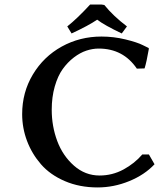

<svg xmlns="http://www.w3.org/2000/svg" viewBox="-20 -820 717 850"><path d="M609.9 -136.2H639.2L664.1 -92.8Q620.1 -45.9 552 -18.1Q483.9 9.8 412.1 9.8Q332 9.8 266.8 -18.3Q201.7 -46.4 161.4 -92.8Q121.1 -139.2 99.6 -196.3Q78.1 -253.4 78.1 -314.9Q78.1 -411.1 125.5 -490.2Q172.9 -569.3 253.2 -613.8Q333.5 -658.2 429.2 -658.2Q483.4 -658.2 535.4 -645.5Q587.4 -632.8 612.3 -620.1L637.2 -607.9L639.2 -605Q628.9 -545.4 620.1 -517.1L585.9 -516.1Q525.4 -605 417 -605Q390.1 -605 362.5 -595.9Q335 -586.9 307.1 -565.7Q279.3 -544.4 257.6 -514.2Q235.8 -483.9 222.4 -437Q209 -390.1 209 -334Q209 -261.2 233.4 -195.8Q257.8 -130.4 307.4 -86.7Q356.9 -43 420.9 -43Q477.5 -43 526.9 -69.8Q576.2 -96.7 609.9 -136.2ZM430.2 -799.8 441.9 -797.9Q481.4 -749 542 -703.1L519 -671.9Q441.9 -708.5 410.2 -732.9Q372.6 -707 296.9 -671.9L277.8 -703.1Q320.8 -736.8 378.9 -799.8Z"/></svg>

Font: Linear Smooth
Style: Bold
Weight: 700
Designer: Philipp H. Poll, Flanker
Foundry: Philipp H. Poll, reworked by Flanker
Version: Version 1.061 | FøM Fix